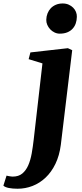

<svg xmlns="http://www.w3.org/2000/svg" viewBox="-141 -851 480 1128"><path d="M-37.6 257.8Q-66.9 257.8 -89.1 253.4Q-111.3 249 -121.1 239.7L-102.5 180.7Q-99.1 181.6 -93.8 182.9Q-88.4 184.1 -83 184.8Q-77.6 185.5 -73 186Q-68.4 186.5 -66.4 186.5Q-31.7 186.5 -10 168.5Q11.7 150.4 24.9 120.4Q38.1 90.3 45.2 50.8Q52.2 11.2 57.1 -31.7L108.4 -478.5L27.3 -503.4L37.6 -543L257.8 -567.9L283.2 -556.2L216.3 0Q208 63.5 184.6 111.8Q161.1 160.2 126.7 192.6Q92.3 225.1 50 241.5Q7.8 257.8 -37.6 257.8ZM210 -653.3Q193.8 -653.3 179.2 -660.4Q164.6 -667.5 153.8 -679Q143.1 -690.4 136.7 -705.1Q130.4 -719.7 130.9 -734.9Q131.3 -754.9 138.2 -772.2Q145 -789.6 157.2 -802.5Q169.4 -815.4 187.3 -823Q205.1 -830.6 227.5 -830.6Q247.1 -830.6 262.5 -823.7Q277.8 -816.9 288.8 -805.9Q299.8 -794.9 305.4 -780.8Q311 -766.6 310.5 -752Q310.1 -731.4 304 -713.6Q297.9 -695.8 285.6 -682.4Q273.4 -668.9 254.6 -661.1Q235.8 -653.3 210 -653.3Z"/></svg>

Font: Merriweather UltraBold
Style: Italic
Weight: 900
Italic angle: -7°
Designer: Eben Sorkin ( eben@eyebytes.com )
Foundry: Eben Sorkin ( eben@eyebytes.com )
Version: Version 1.52; ttfautohint (v1.4.1)